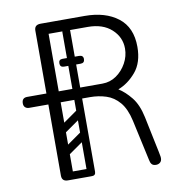

<svg xmlns="http://www.w3.org/2000/svg" viewBox="-79 -772 785 845"><g transform="rotate(-10 313.5 -350.0)"><path d="M270 -368Q270 -344 245 -344Q187 -344 159 -344Q131 -344 121 -344Q111 -344 105.5 -344Q100 -344 88 -344Q76 -344 44 -344Q34 -344 27 -350Q20 -356 20 -368Q20 -393 44 -393H245Q256 -393 263 -386.5Q270 -380 270 -368ZM551 0Q538 0 532 -7Q526 -14 524 -26L484 -209Q472 -263 447 -292.5Q422 -322 388 -333Q354 -344 316 -344H185V-28Q185 -16 178 -8Q171 0 157 0Q130 0 130 -26V-344H74Q64 -344 57 -351Q50 -358 50 -368Q50 -379 57.5 -386Q65 -393 75 -393H130V-674Q130 -700 158 -700H355Q447 -700 503.5 -656.5Q560 -613 560 -526Q560 -456 525 -414.5Q490 -373 445 -356Q474 -338 500.5 -305Q527 -272 539 -215Q553 -147 561 -109Q569 -71 572.5 -54Q576 -37 576.5 -32.5Q577 -28 577 -26Q577 -13 569.5 -6.5Q562 0 551 0ZM185 -393H380Q415 -393 443 -412.5Q471 -432 488 -463Q505 -494 505 -528Q505 -579 466 -614.5Q427 -650 360 -650H185ZM141 -17Q141 -35 159 -35H262Q280 -35 280 -17Q280 0 261 0H158Q141 0 141 -17ZM263 -365Q246 -365 246 -382V-646Q246 -663 263 -663Q281 -663 281 -647V-383Q281 -365 263 -365ZM209 -514Q209 -531 226 -531H300Q319 -531 319 -514Q319 -496 301 -496H227Q209 -496 209 -514ZM209 -514Q209 -531 226 -531H300Q319 -531 319 -514Q319 -496 301 -496H227Q209 -496 209 -514ZM275 -198Q280 -191 278.5 -184Q277 -177 272 -173L178 -107Q165 -98 155 -111Q144 -127 158 -136L252 -202Q265 -211 275 -198ZM275 -296Q280 -289 278.5 -282Q277 -275 272 -271L178 -205Q165 -196 155 -209Q144 -225 158 -234L252 -300Q265 -309 275 -296ZM168 0Q150 0 150 -18V-350Q150 -366 168 -366Q185 -366 185 -349V-17Q185 0 168 0ZM264 0Q246 0 246 -18V-350Q246 -366 264 -366Q281 -366 281 -349V-17Q281 0 264 0Z"/></g></svg>

Font: Nsibidi Libre Uzo
Style: Regular
Weight: 400
Designer: Oluwaseun Badejo
Version: Version 1.021